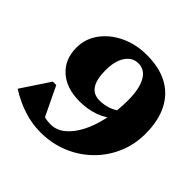

<svg xmlns="http://www.w3.org/2000/svg" viewBox="-180 -878 1066 1066"><g transform="rotate(45 353.0 -345.0)"><path d="M393 -706Q490 -706 557.5 -669.5Q625 -633 660.5 -562.5Q696 -492 696 -391Q696 -306 664 -232Q632 -158 574.5 -102Q517 -46 441 -15Q365 16 277 16Q212 16 147 -4.5Q82 -25 17 -66L127 -232H154L254 -24L122 -54L143 -144Q173 -94 204.5 -74.5Q236 -55 287 -55Q331 -55 369 -85.5Q407 -116 435.5 -170.5Q464 -225 480 -297.5Q496 -370 496 -454Q496 -543 469 -591.5Q442 -640 392 -640Q345 -640 317 -598Q289 -556 289 -484Q289 -412 312.5 -376.5Q336 -341 384 -341Q461 -341 516 -390L521 -337Q477 -296 424 -277.5Q371 -259 309 -259Q206 -259 146 -313Q86 -367 86 -458Q86 -528 127 -584Q168 -640 237.5 -673Q307 -706 393 -706Z"/></g></svg>

Font: Platypi Light ExtraBold
Style: Italic
Weight: 800
Italic angle: -13°
Version: Version 1.200